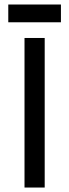

<svg xmlns="http://www.w3.org/2000/svg" viewBox="-20 -840 310 860"><path d="M180.2 0H89.8V-669.9H180.2ZM252.9 -740.2H17.1V-819.8H252.9Z"/></svg>

Font: Unica One
Style: Bold
Weight: 400
Designer: Eduardo Rodriguez Tunni
Foundry: Eduardo Rodriguez Tunni
Version: Version 1.001